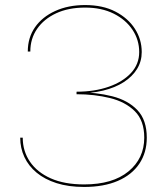

<svg xmlns="http://www.w3.org/2000/svg" viewBox="-20 -730 646 760"><path d="M283 -360Q341 -360 388.5 -371.5Q436 -383 470 -405Q504 -427 522.5 -457Q541 -487 541 -524Q541 -574 514 -616Q487 -658 437 -684Q387 -710 317 -710Q250 -710 198.5 -686.5Q147 -663 118.5 -622Q90 -581 90 -526H100Q100 -577 127 -616Q154 -655 202.5 -677.5Q251 -700 317 -700Q382 -700 430 -676Q478 -652 504.5 -612Q531 -572 531 -524Q531 -476 498.5 -441Q466 -406 410 -386.5Q354 -367 283 -367ZM313 10Q391 10 446.5 -14Q502 -38 531.5 -82Q561 -126 561 -185Q561 -255 524 -294Q487 -333 424 -349Q361 -365 283 -365V-357Q354 -357 415 -342Q476 -327 513.5 -290Q551 -253 551 -185Q551 -103 488.5 -51.5Q426 0 313 0Q235 0 181 -24Q127 -48 98.5 -90Q70 -132 70 -185H60Q60 -144 76.5 -108.5Q93 -73 125 -46.5Q157 -20 204 -5Q251 10 313 10Z"/></svg>

Font: Jost Thin
Style: Regular
Weight: 250
Version: Version 3.710